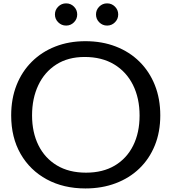

<svg xmlns="http://www.w3.org/2000/svg" viewBox="-20 -1090 1003 1123"><path d="M479.5 12.2Q351.6 12.2 253.7 -40.8Q155.8 -93.8 100.6 -189.7Q45.4 -285.6 45.4 -415Q45.4 -512.7 76.9 -592.3Q108.4 -671.9 166.5 -729.5Q224.6 -787.1 304.2 -818.1Q383.8 -849.1 479.5 -849.1Q576.7 -849.1 657 -818.1Q737.3 -787.1 795.7 -729.5Q854 -671.9 885.7 -592.3Q917.5 -512.7 917.5 -415Q917.5 -317.9 885.5 -239.3Q853.5 -160.6 795.2 -104.5Q736.8 -48.3 656.5 -18.1Q576.2 12.2 479.5 12.2ZM483.4 -80.1Q581.5 -80.1 651.6 -121.8Q721.7 -163.6 759 -238.8Q796.4 -314 796.4 -414.1Q796.4 -515.1 758.1 -592.5Q719.7 -669.9 647.7 -713.4Q575.7 -756.8 475.1 -756.8Q377.9 -756.8 309.1 -712.6Q240.2 -668.5 203.9 -591.3Q167.5 -514.2 167.5 -415Q167.5 -315.9 204.8 -240.5Q242.2 -165 312.7 -122.6Q383.3 -80.1 483.4 -80.1ZM366.7 -940.4Q339.8 -940.4 320.6 -959.5Q301.3 -978.5 301.3 -1005.4Q301.3 -1032.2 320.6 -1051.3Q339.8 -1070.3 366.7 -1070.3Q393.6 -1070.3 412.6 -1051.3Q431.6 -1032.2 431.6 -1005.4Q431.6 -978.5 412.6 -959.5Q393.6 -940.4 366.7 -940.4ZM606.4 -940.4Q579.6 -940.4 560.5 -959.5Q541.5 -978.5 541.5 -1005.4Q541.5 -1032.2 560.5 -1051.3Q579.6 -1070.3 606.4 -1070.3Q633.3 -1070.3 652.3 -1051.3Q671.4 -1032.2 671.4 -1005.4Q671.4 -978.5 652.3 -959.5Q633.3 -940.4 606.4 -940.4Z"/></svg>

Font: Cutive
Style: Regular
Weight: 400
Version: Version 1.100; ttfautohint (v1.8.4.7-5d5b)